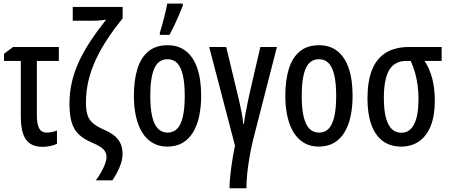

<svg xmlns="http://www.w3.org/2000/svg" viewBox="-20 -798 2473 1058"><path d="M304.2 -539.1V-462.4H183.1V-161.1Q183.1 -113.3 196 -90.3Q209 -67.4 236.8 -67.4Q251 -67.4 265.1 -70.3Q279.3 -73.2 293.9 -78.6V-5.9Q280.8 1.5 258.1 6.3Q235.4 11.2 214.4 11.2Q172.4 11.2 145.8 -6.8Q119.1 -24.9 106.9 -61.8Q94.7 -98.6 94.7 -155.8V-462.4H2V-501.5L52.2 -539.1Z M655.3 50.8Q655.3 84.5 638.7 123.8Q622.1 163.1 599.1 195.8H508.3Q524.4 173.8 537.8 149.9Q551.3 126 559.1 104.5Q566.9 83 566.9 68.4Q566.9 50.8 559.3 37.4Q551.8 23.9 533.7 11.7Q515.6 -0.5 484.4 -13.2Q440.9 -32.2 414.3 -57.4Q387.7 -82.5 375.2 -122.8Q362.8 -163.1 362.8 -226.6Q362.8 -287.6 375.7 -344.2Q388.7 -400.9 414.1 -456.5Q439.5 -512.2 477.3 -569.6Q515.1 -627 564.9 -689.9Q553.7 -688 540.5 -686.5Q527.3 -685.1 512.7 -684.3Q498 -683.6 481 -683.6H380.9V-759.8H655.8V-696.8Q610.8 -641.6 573.5 -585.4Q536.1 -529.3 509.3 -472.2Q482.4 -415 468 -355.5Q453.6 -295.9 453.6 -232.9Q453.6 -195.3 460.7 -168.9Q467.8 -142.6 488 -123Q508.3 -103.5 548.3 -85.4Q576.2 -74.2 600.6 -57.6Q625 -41 640.1 -15.1Q655.3 10.7 655.3 50.8Z M1088.4 -270Q1088.4 -208.5 1077.4 -157.2Q1066.4 -106 1043.7 -68.6Q1021 -31.2 985.8 -10.7Q950.7 9.8 901.9 9.8Q856 9.8 821.3 -10.5Q786.6 -30.8 763.7 -67.9Q740.7 -105 729.2 -156.5Q717.8 -208 717.8 -270Q717.8 -357.4 737.5 -419.7Q757.3 -481.9 798.3 -515.4Q839.4 -548.8 903.8 -548.8Q962.4 -548.8 1003.7 -517.1Q1044.9 -485.4 1066.7 -423.3Q1088.4 -361.3 1088.4 -270ZM808.1 -269.5Q808.1 -203.1 818.1 -158Q828.1 -112.8 849.4 -90.1Q870.6 -67.4 903.8 -67.4Q936.5 -67.4 957.3 -89.6Q978 -111.8 988 -157Q998 -202.1 998 -270Q998 -336.9 988 -381.8Q978 -426.8 957.3 -449.2Q936.5 -471.7 903.3 -471.7Q853 -471.7 830.6 -421.4Q808.1 -371.1 808.1 -269.5ZM860.8 -606V-618.2Q864.7 -629.9 871.1 -651.6Q877.4 -673.3 883.8 -698.5Q890.1 -723.6 895 -745.6Q899.9 -767.6 901.9 -778.3H987.3V-767.1Q978 -743.2 966.1 -714.8Q954.1 -686.5 940.7 -658.4Q927.2 -630.4 914.1 -606Z M1505.9 -539.1 1375 -28.8Q1364.7 13.7 1356.2 61Q1347.7 108.4 1342.8 154.3Q1337.9 200.2 1337.9 239.3H1244.6Q1244.6 209.5 1249.3 166.3Q1253.9 123 1261 79.3Q1268.1 35.6 1274.9 4.9L1132.8 -539.1H1226.6L1282.2 -307.6Q1290.5 -273.4 1298.3 -240.2Q1306.2 -207 1312 -176Q1317.9 -145 1320.3 -115.2H1324.2Q1327.6 -144 1333 -174.1Q1338.4 -204.1 1345.5 -237.1Q1352.5 -270 1360.4 -305.7L1414.6 -539.1Z M1922.9 -270Q1922.9 -208.5 1911.9 -157.2Q1900.9 -106 1878.2 -68.6Q1855.5 -31.2 1820.3 -10.7Q1785.2 9.8 1736.3 9.8Q1690.4 9.8 1655.8 -10.5Q1621.1 -30.8 1598.1 -67.9Q1575.2 -105 1563.7 -156.5Q1552.2 -208 1552.2 -270Q1552.2 -357.4 1572 -419.7Q1591.8 -481.9 1632.8 -515.4Q1673.8 -548.8 1738.3 -548.8Q1796.9 -548.8 1838.1 -517.1Q1879.4 -485.4 1901.1 -423.3Q1922.9 -361.3 1922.9 -270ZM1642.6 -269.5Q1642.6 -203.1 1652.6 -158Q1662.6 -112.8 1683.8 -90.1Q1705.1 -67.4 1738.3 -67.4Q1771 -67.4 1791.7 -89.6Q1812.5 -111.8 1822.5 -157Q1832.5 -202.1 1832.5 -270Q1832.5 -336.9 1822.5 -381.8Q1812.5 -426.8 1791.7 -449.2Q1771 -471.7 1737.8 -471.7Q1687.5 -471.7 1665 -421.4Q1642.6 -371.1 1642.6 -269.5Z M2376 -242.2Q2376 -161.6 2353.8 -105.2Q2331.5 -48.8 2289.8 -19.5Q2248 9.8 2190.4 9.8Q2130.4 9.8 2088.9 -21.2Q2047.4 -52.2 2026.1 -111.3Q2004.9 -170.4 2004.9 -255.4Q2004.9 -350.1 2030 -413.1Q2055.2 -476.1 2106.4 -507.6Q2157.7 -539.1 2235.8 -539.1H2413.6V-462.4H2319.3Q2348.1 -418.9 2362.1 -364Q2376 -309.1 2376 -242.2ZM2095.2 -257.8Q2095.2 -192.9 2106.2 -150.4Q2117.2 -107.9 2138.7 -87.2Q2160.2 -66.4 2190.9 -66.4Q2238.3 -66.4 2262.2 -113.8Q2286.1 -161.1 2286.1 -252.9Q2286.1 -291 2281.5 -326.2Q2276.9 -361.3 2267.6 -395.3Q2258.3 -429.2 2243.2 -462.4H2220.2Q2154.8 -462.4 2125 -412.6Q2095.2 -362.8 2095.2 -257.8Z"/></svg>

Font: Open Sans Condensed Medium
Style: Regular
Weight: 500
Width: 3
Designer: Monotype Design Team
Foundry: Monotype Imaging Inc.
Version: Version 3.000